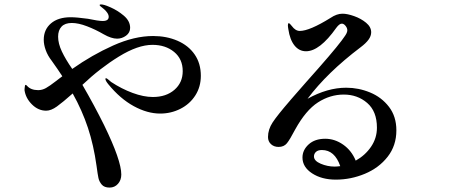

<svg xmlns="http://www.w3.org/2000/svg" viewBox="-20 -803 2040 869"><path d="M889 -460Q889 -410 864 -371Q839 -332 796.5 -310.5Q754 -289 705 -289Q647 -289 585.5 -322.5Q524 -356 470 -422Q457 -438 457 -446Q457 -449 460 -449Q463 -449 470 -443Q477 -437 483 -432Q530 -401 580 -382.5Q630 -364 672 -364Q732 -364 769.5 -396.5Q807 -429 807 -481Q807 -536 768 -568Q729 -600 670 -600Q604 -600 518 -547Q432 -494 353 -419Q408 -324 451 -237Q529 -77 529 -13Q529 12 514 29Q499 46 476 46Q452 46 440.5 32.5Q429 19 425.5 2.5Q422 -14 417 -52Q404 -146 378 -224.5Q352 -303 309 -380Q264 -340 237.5 -321Q211 -302 189 -302Q153 -302 124.5 -330.5Q96 -359 91 -395Q91 -403 93 -415Q93 -416 94 -417.5Q95 -419 96 -419Q98 -419 102 -415Q119 -395 153 -395Q171 -395 188 -404.5Q205 -414 232 -435L249 -448Q264 -459 262 -458Q244 -486 214 -528Q196 -551 187 -576Q178 -601 178 -623Q178 -669 210.5 -697Q243 -725 300 -725Q327 -725 378 -718Q425 -708 445 -708Q472 -708 472 -727Q472 -736 465 -746Q458 -756 449 -763Q446 -766 438.5 -771.5Q431 -777 431 -780Q431 -783 437 -783Q450 -783 475 -772Q511 -757 540 -732.5Q569 -708 569 -677Q569 -655 550.5 -641.5Q532 -628 510 -628Q484 -628 449 -648Q413 -669 374 -684Q335 -699 305 -699Q274 -699 258.5 -682.5Q243 -666 243 -637Q243 -606 260 -570Q277 -534 307 -491Q396 -554 492 -597Q588 -640 673 -640Q734 -640 783.5 -618.5Q833 -597 861 -556.5Q889 -516 889 -460Z M1774 -213Q1774 -144 1734.5 -93.5Q1695 -43 1631.5 -16.5Q1568 10 1500 10Q1436 10 1392.5 -18.5Q1349 -47 1349 -90Q1349 -124 1377 -149.5Q1405 -175 1452 -175Q1495 -175 1533 -148.5Q1571 -122 1590 -76Q1633 -100 1659.5 -139Q1686 -178 1686 -225Q1686 -299 1642 -337Q1598 -375 1536 -375Q1474 -375 1419 -339.5Q1364 -304 1316 -217Q1292 -171 1278.5 -154.5Q1265 -138 1241 -138Q1220 -138 1206.5 -150.5Q1193 -163 1193 -183Q1193 -217 1214 -249Q1235 -281 1293 -348Q1290 -345 1368 -434Q1487 -567 1526 -619Q1530 -625 1537.5 -635Q1545 -645 1548.5 -652.5Q1552 -660 1552 -666Q1552 -676 1544 -686Q1536 -696 1527 -696Q1516 -696 1502 -677Q1427 -571 1365 -571Q1334 -571 1313 -597Q1292 -623 1285 -671Q1283 -682 1283 -689Q1283 -693 1284 -695.5Q1285 -698 1287 -698Q1291 -698 1301 -685Q1317 -663 1337 -663Q1381 -663 1476 -722Q1504 -741 1530 -741Q1552 -741 1583 -730Q1614 -719 1637 -700Q1660 -681 1660 -657Q1660 -640 1648 -623.5Q1636 -607 1612 -589Q1460 -474 1372 -356Q1462 -406 1547 -406Q1603 -406 1655 -384.5Q1707 -363 1740.5 -319.5Q1774 -276 1774 -213ZM1520 -51Q1495 -124 1437 -124Q1419 -124 1410 -115.5Q1401 -107 1401 -95Q1401 -75 1431.5 -62Q1462 -49 1495 -49Q1504 -49 1520 -51Z"/></svg>

Font: Shippori Mincho SemiBold
Style: Regular
Weight: 600
Designer: FONTDASU
Foundry: FONTDASU / Google Inc. / but / Adobe
Version: Version 3.110; ttfautohint (v1.8.3)